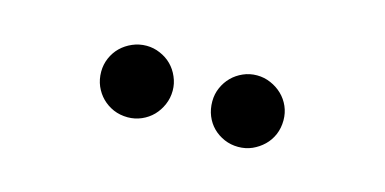

<svg xmlns="http://www.w3.org/2000/svg" viewBox="-30 -757 610 304"><g transform="rotate(15 274.5 -604.5)"><path d="M125 -605Q125 -616.7 129.6 -627.4Q134.3 -638.2 142.3 -646Q150.4 -653.8 161.1 -658.4Q171.9 -663.1 184.1 -663.1Q195.8 -663.1 206.5 -658.4Q217.3 -653.8 225.1 -646Q232.9 -638.2 237.5 -627.4Q242.2 -616.7 242.2 -605Q242.2 -592.8 237.5 -582Q232.9 -571.3 225.1 -563.2Q217.3 -555.2 206.5 -550.5Q195.8 -545.9 184.1 -545.9Q171.4 -545.9 160.6 -550.5Q149.9 -555.2 142.1 -563Q134.3 -570.8 129.6 -581.5Q125 -592.3 125 -605ZM307.1 -605Q307.1 -617.2 311.8 -627.7Q316.4 -638.2 324.2 -646Q332 -653.8 342.5 -658.4Q353 -663.1 365.2 -663.1Q377 -663.1 387.7 -658.4Q398.4 -653.8 406.5 -646Q414.6 -638.2 419.2 -627.7Q423.8 -617.2 423.8 -605Q423.8 -592.3 419.2 -581.5Q414.6 -570.8 406.5 -563Q398.4 -555.2 387.9 -550.5Q377.4 -545.9 365.2 -545.9Q353 -545.9 342.3 -550.5Q331.5 -555.2 323.7 -563Q315.9 -570.8 311.5 -581.5Q307.1 -592.3 307.1 -605Z"/></g></svg>

Font: Jacques Francois
Style: Regular
Weight: 400
Designer: Manvel Shmavonyan, Alexei Vanyashin
Foundry: Cyreal (www.cyreal.org)
Version: Version 1.003